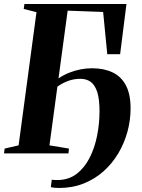

<svg xmlns="http://www.w3.org/2000/svg" viewBox="-29 -763 707 955"><path d="M307.5 -710 262 -373Q287 -390 315 -401.2Q343 -412.5 372 -418Q401 -423.5 429 -423.5Q487.5 -423.5 530.8 -403Q574 -382.5 597.2 -338.5Q620.5 -294.5 620.5 -223.5Q620.5 -165.5 605 -108.2Q589.5 -51 559.5 -0.5Q529.5 50 486.2 88.8Q443 127.5 387 149.8Q331 172 264 172Q253.5 172 242.8 171Q232 170 224 168L228.5 130.5Q234.5 132 242.5 132.2Q250.5 132.5 257.5 132.5Q313 132 352.5 101.5Q392 71 417.2 21Q442.5 -29 454.2 -89.2Q466 -149.5 466 -209Q466 -269.5 454.8 -304.8Q443.5 -340 422.5 -355.5Q401.5 -371 371 -371Q338.5 -371 310 -360.5Q281.5 -350 256.5 -332L217 -40L314 -24L311.5 0H-9L-6 -24L63.5 -40L152.5 -702.5L89 -718.5L92.5 -743H600L568.5 -493.5H504.5L484 -703.5Z"/></svg>

Font: Merriweather 120pt
Style: Bold Italic
Weight: 700
Italic angle: -7.8°
Version: Version 2.101